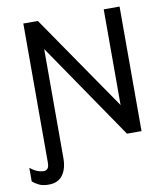

<svg xmlns="http://www.w3.org/2000/svg" viewBox="-117 -735 860 1002"><g transform="rotate(-10 313.0 -234.5)"><path d="M48 117Q59 117 67 108.5Q75 100 75 76V-660H152L501 -153V-660H585V0H508L159 -510V68Q159 124 134.5 157.5Q110 191 61 191Q28 191 7.5 180.5Q-13 170 -25 159V87Q11 117 48 117Z"/></g></svg>

Font: Lil Grotesk Medium
Style: Regular
Weight: 500
Designer: Bastien Sozeau
Foundry: NBR — Bastien Sozeau
Version: Version 3.003; ttfautohint (v1.8.4.7-5d5b);gftools[0.9.33]